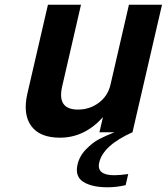

<svg xmlns="http://www.w3.org/2000/svg" viewBox="-20 -560 706 813"><path d="M435 233Q370 233 333.5 210.5Q297 188 308 138Q316 101 344.5 72Q373 43 400 29Q427 15 465 0H401L416 -64Q338 23 234 23Q148 23 112 -27Q76 -77 96 -164L183 -540H323L243 -193Q221 -96 310 -96Q360 -96 398.5 -125Q437 -154 448 -202L526 -540H666L541 0Q416 56 400 129Q394 155 410 168.5Q426 182 464 182Q486 182 523 177L512 224Q474 233 435 233Z"/></svg>

Font: Miedinger
Style: Bold-Italic
Weight: 700
Italic angle: -13°
Version: Version 001.000